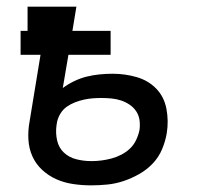

<svg xmlns="http://www.w3.org/2000/svg" viewBox="-20 -550 640 578"><path d="M254 8Q227 8 200 4Q173 0 149.5 -10.5Q126 -21 107 -38.5Q88 -56 77.5 -79.5Q67 -103 65.5 -130Q64 -157 69 -184L102 -385H42V-457H63V-530H210L198 -457H313V-385H186L169 -285Q185 -297 204 -306Q223 -315 241.5 -319.5Q260 -324 279.5 -326Q299 -328 319 -328Q356 -328 391 -318Q426 -308 450 -283.5Q474 -259 481 -222.5Q488 -186 482 -149Q478 -125 468 -101Q458 -77 440 -58Q422 -39 399 -26Q376 -13 352 -5Q328 3 303.5 5.5Q279 8 254 8ZM255 -65Q271 -65 286 -67Q301 -69 316 -73Q331 -77 345.5 -84.5Q360 -92 371.5 -103Q383 -114 390 -129Q397 -144 400 -159Q402 -174 400 -188.5Q398 -203 390 -215Q382 -227 370 -235Q358 -243 344.5 -247.5Q331 -252 316 -253.5Q301 -255 285 -255Q272 -255 259 -254Q246 -253 232.5 -250Q219 -247 206 -242Q193 -237 181.5 -229Q170 -221 162.5 -209Q155 -197 152 -184L150 -172Q147 -149 152 -127Q157 -105 172.5 -90.5Q188 -76 210 -70.5Q232 -65 255 -65Z"/></svg>

Font: Iosevka Curly Slab Extended
Style: Italic
Weight: 400
Width: 7
Italic angle: -9°
Monospace: yes
Designer: Belleve Invis
Foundry: Belleve Invis
Version: Version 11.1.0; ttfautohint (v1.8.3)